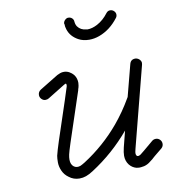

<svg xmlns="http://www.w3.org/2000/svg" viewBox="-79 -731 736 825"><g transform="rotate(-10 289.5 -318.5)"><path d="M286 -660Q297 -653 297 -641Q298 -629 304 -620Q317 -602 341 -600L347 -599Q367 -599 390 -611Q418 -626 439 -654Q446 -663 456 -663Q466 -663 473 -656Q480 -649 480 -640.5Q480 -632 475 -626Q440 -580 391 -562Q369 -554 347 -554Q320 -554 300 -565Q267 -583 257 -615Q253 -627 253 -639Q253 -640 252 -640Q252 -649 259 -656Q266 -663 273.5 -663Q281 -663 286 -660ZM537 -79Q544 -85 554 -85Q564 -85 571.5 -77.5Q579 -70 579 -59Q579 -48 570 -40Q543 -18 537.5 -13.5Q532 -9 529.5 -6.5Q527 -4 523.5 -1Q520 2 517.5 3.5Q515 5 513 7Q500 18 484 22Q468 25 461.5 24.5Q455 24 450 23Q432 18 420 3Q407 -14 407 -37Q407 -51 412 -72L430 -143Q357 -56 262 5Q245 16 231 21Q217 26 202 26Q176 26 156 10Q139 -2 130.5 -21Q122 -40 122 -58Q122 -76 124 -87Q129 -108 142 -148Q216 -370 216 -373Q217 -378 217 -380L215 -386Q210 -385 204 -381L131 -336Q125 -332 116 -332Q107 -332 99.5 -339.5Q92 -347 92 -357Q92 -371 104 -379Q182 -427 185 -428.5Q188 -430 193 -432Q203 -437 215 -437Q227 -437 238 -431Q249 -425 257 -415Q268 -400 268 -380Q267 -366 265 -360Q263 -354 262.5 -352.5Q262 -351 262 -349Q261 -347 190 -132Q178 -95 175.5 -83Q173 -71 173 -61Q173 -40 186 -30Q198 -21 215 -27Q222 -30 235 -38Q324 -95 392 -176Q432 -224 463 -278Q465 -281 466 -283L502 -421Q507 -440 527 -440Q533 -440 539 -436.5Q545 -433 548.5 -427.5Q552 -422 552 -417Q552 -412 551 -409L461 -60Q457 -44 457 -40Q457 -33 459 -30Q461 -27 463 -26Q469 -24 478 -30Q484 -34 537 -79ZM479 -30Q479 -30 479 -30Z"/></g></svg>

Font: TT2020Base
Style: Italic
Weight: 400
Italic angle: -15°
Version: Version 0.2.000